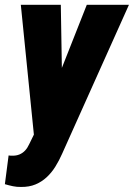

<svg xmlns="http://www.w3.org/2000/svg" viewBox="-38 -548 546 783"><path d="M134.8 -69.8 315.9 -528.3H487.8L215.3 79.1Q203.1 106.9 187.7 131.6Q172.4 156.2 152.3 174.8Q132.3 193.4 106.7 204.1Q81.1 214.8 47.9 214.4Q30.8 214.8 14.6 211.4Q-1.5 208 -18.1 203.1L-2.9 85.9Q0.5 86.4 3.9 86.7Q7.3 86.9 10.7 86.9Q28.3 87.4 41.5 81.8Q54.7 76.2 64.5 65.7Q74.2 55.2 81.1 40ZM210 -528.3 216.3 -150.9 203.1 15.6 101.6 15.1 46.9 -528.3Z"/></svg>

Font: Roboto Condensed Black
Style: Italic
Weight: 900
Italic angle: -12°
Designer: Christian Robertson
Foundry: Google
Version: Version 3.008; 2023